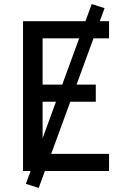

<svg xmlns="http://www.w3.org/2000/svg" viewBox="-20 -839 640 942"><path d="M93 0V-735H515V-651H189V-424H450V-340H189V-84H515V0ZM170 83 107 63 430 -819 493 -799Z"/></svg>

Font: Iosevka Custom Medium Extended
Style: Regular
Weight: 500
Width: 7
Monospace: yes
Designer: Belleve Invis
Foundry: Belleve Invis
Version: Version 11.2.4; ttfautohint (v1.8.4)